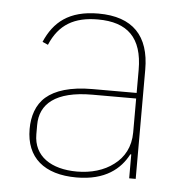

<svg xmlns="http://www.w3.org/2000/svg" viewBox="-44 -561 597 616"><g transform="rotate(5 254.5 -253.0)"><path d="M249 -518C154 -518 106 -477 78 -412L96 -404C124 -471 173 -499 249 -499C344 -499 393 -453 393 -349V-275H251C179 -275 131 -259 102 -234C73 -209 61 -171 61 -130C61 -38 120 12 224 12C317 12 365 -29 390 -77H393V0H414V-352C414 -460 360 -518 249 -518ZM393 -148C393 -101 373 -66 342 -43C311 -19 269 -7 224 -7C141 -7 84 -44 84 -115V-145C84 -212 133 -257 252 -257H393V-148Z"/></g></svg>

Font: Plexus Sans Thin
Style: Regular
Weight: 250
Version: Version 2.001;PS 002.001;hotconv 1.0.70;makeotf.lib2.5.58329